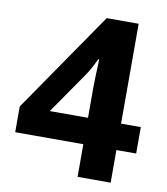

<svg xmlns="http://www.w3.org/2000/svg" viewBox="-81 -784 743 852"><g transform="rotate(10 290.5 -358.0)"><path d="M326 0V-147H19V-263L331 -716H475V-266H564V-147H475V0ZM154 -266H326V-404Q326 -427 327 -452.5Q328 -478 329 -499.5Q330 -521 330 -530H326Q316 -509 307 -492Q298 -475 286 -457Z"/></g></svg>

Font: Noto Sans Symbols
Style: Bold
Weight: 700
Version: Version 2.002